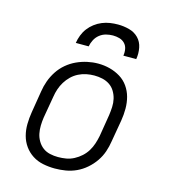

<svg xmlns="http://www.w3.org/2000/svg" viewBox="-112 -839 825 936"><g transform="rotate(15 300.0 -371.0)"><path d="M251 8Q221 8 191.5 2Q162 -4 138 -19.5Q114 -35 97.5 -58Q81 -81 73.5 -109Q66 -137 66.5 -167.5Q67 -198 72 -228L90 -338Q94 -365 103.5 -391.5Q113 -418 129 -442.5Q145 -467 167.5 -486Q190 -505 216 -517Q242 -529 269.5 -535Q297 -541 324 -541Q355 -541 383.5 -533.5Q412 -526 436.5 -511Q461 -496 477.5 -472.5Q494 -449 501.5 -421Q509 -393 509 -362.5Q509 -332 504 -302L485 -192Q481 -165 472 -138.5Q463 -112 446.5 -88Q430 -64 407.5 -44.5Q385 -25 359 -13Q333 -1 305.5 3.5Q278 8 251 8ZM252 -50Q273 -50 293 -53.5Q313 -57 332 -67Q351 -77 367 -91.5Q383 -106 394 -124Q405 -142 411.5 -162Q418 -182 422 -202L440 -312Q443 -333 444 -354Q445 -375 440.5 -394.5Q436 -414 425.5 -431.5Q415 -449 398.5 -460Q382 -471 362 -475.5Q342 -480 321 -480Q301 -480 281 -476Q261 -472 242 -462.5Q223 -453 207.5 -438Q192 -423 181 -405Q170 -387 163.5 -367.5Q157 -348 154 -328L135 -218Q132 -198 131.5 -177Q131 -156 135 -136.5Q139 -117 149.5 -99.5Q160 -82 175.5 -70.5Q191 -59 211 -54.5Q231 -50 252 -50ZM192 -610Q195 -630 202.5 -649.5Q210 -669 222.5 -685.5Q235 -702 252 -715Q269 -728 288.5 -736Q308 -744 328 -747Q348 -750 368 -750Q397 -750 425 -742.5Q453 -735 472 -715.5Q491 -696 496.5 -667.5Q502 -639 497 -610H432Q435 -627 432 -643.5Q429 -660 418 -671.5Q407 -683 391 -687.5Q375 -692 358 -692Q341 -692 323.5 -687.5Q306 -683 291.5 -671.5Q277 -660 268.5 -643.5Q260 -627 257 -610Z"/></g></svg>

Font: Iosevka Curly Slab LtExObl
Style: Regular
Weight: 300
Width: 7
Italic angle: -9°
Monospace: yes
Designer: Belleve Invis
Foundry: Belleve Invis
Version: Version 11.1.0; ttfautohint (v1.8.3)